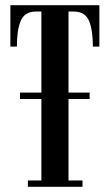

<svg xmlns="http://www.w3.org/2000/svg" viewBox="-20 -720 423 740"><path d="M87.5 0V-24.5H139.5V-338.5H57V-363H139.5V-675.5H118.5Q75.5 -675.5 60.2 -640.2Q45 -605 45 -540.5H20V-700H363V-540.5H338Q338 -605 322.8 -640.2Q307.5 -675.5 264.5 -675.5H244V-363H325.5V-338.5H244V-24.5H298V0Z"/></svg>

Font: Imbue 50pt SemiBold
Style: Regular
Weight: 600
Designer: Tyler Finck
Foundry: Etcetera Type Company
Version: Version 1.102; ttfautohint (v1.8.3)